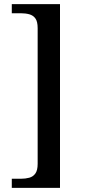

<svg xmlns="http://www.w3.org/2000/svg" viewBox="-20 -780 410 928"><path d="M37 128V84H80Q103 84 121.5 79Q140 74 151 58.5Q162 43 162 12V-644Q162 -676 151 -691Q140 -706 121.5 -711Q103 -716 80 -716H37V-760H270V128Z"/></svg>

Font: ET Text
Style: Regular
Weight: 470
Designer: Monotype Design Team
Foundry: Monotype Imaging Inc.
Version: Version 2.009